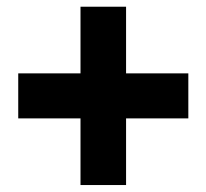

<svg xmlns="http://www.w3.org/2000/svg" viewBox="-20 -588 602 560"><path d="M214.8 -48.3V-568.4H347.7V-48.3ZM33.2 -242.7V-374H529.3V-242.7Z"/></svg>

Font: Reddit Mono ExtraBold
Style: Regular
Weight: 800
Monospace: yes
Designer: Stephen Hutchings
Foundry: Reddit
Version: Version 1.014